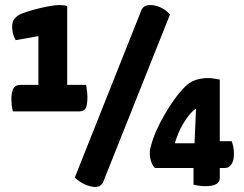

<svg xmlns="http://www.w3.org/2000/svg" viewBox="-20 -730 966 760"><path d="M31 -289Q27 -305 26 -317.5Q25 -330 25 -337Q25 -364 32.5 -379Q40 -394 62 -394H132V-587L42 -571Q35 -583 31.5 -597Q28 -611 28 -624Q28 -645 38.5 -657Q49 -669 63 -675Q86 -684 115.5 -692Q145 -700 172 -705Q199 -710 214 -710Q220 -710 231 -709Q242 -708 246 -706V-394H321Q323 -381 324.5 -368.5Q326 -356 326 -345Q326 -314 319 -301.5Q312 -289 293 -289ZM356 10Q340 10 317.5 0.5Q295 -9 276 -27L537 -683Q540 -694 548.5 -702Q557 -710 576 -710Q593 -710 613.5 -701.5Q634 -693 653 -673L389 -11Q387 -4 379 3Q371 10 356 10ZM792 7Q772 7 746 1V-65H593Q583 -76 578 -91.5Q573 -107 573 -123Q573 -140 579 -158Q587 -187 601 -217.5Q615 -248 632.5 -278Q650 -308 668 -333.5Q686 -359 702 -376Q728 -405 753 -413Q778 -421 804 -421Q815 -421 828 -419Q841 -417 850 -415V-171H897Q901 -161 903.5 -148.5Q906 -136 906 -120Q906 -94 896 -79.5Q886 -65 871 -65H850V-25Q850 7 792 7ZM672 -163H750L756 -300Q742 -291 729 -275Q716 -259 704.5 -239.5Q693 -220 685 -200Q677 -180 672 -163Z"/></svg>

Font: Yanone Kaffeesatz ExtraLight
Style: Regular
Weight: 200
Designer: Yanone (Cyrillic: Daniel Pouzeot, Huerta Tipografica, and Cyreal)
Foundry: Yanone
Version: Version 2.003